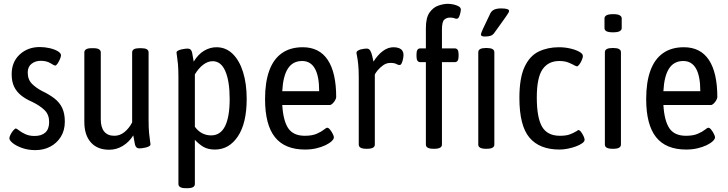

<svg xmlns="http://www.w3.org/2000/svg" viewBox="-20 -776 3806 1004"><path d="M165 9Q127 9 96 -2Q65 -13 47 -27.5Q29 -42 29 -53Q29 -60 35 -72Q41 -84 49.5 -94Q58 -104 63 -104Q67 -104 79.5 -94Q92 -84 112.5 -74.5Q133 -65 161 -65Q197 -65 217 -83Q237 -101 237 -138Q237 -176 213.5 -199.5Q190 -223 149 -243Q114 -258 90 -277.5Q66 -297 53.5 -323.5Q41 -350 41 -388Q41 -452 83 -491Q125 -530 188 -530Q215 -530 240.5 -524Q266 -518 282.5 -508Q299 -498 299 -487Q299 -480 293.5 -467Q288 -454 281 -443.5Q274 -433 268 -433Q264 -433 244 -445.5Q224 -458 193 -458Q165 -458 145 -442.5Q125 -427 125 -397Q125 -360 147 -338Q169 -316 200 -300Q238 -282 265 -261Q292 -240 305.5 -211Q319 -182 319 -140Q319 -94 298 -60.5Q277 -27 242.5 -9Q208 9 165 9Z M551 7Q489 7 455 -31.5Q421 -70 421 -138V-502Q421 -512 430 -518Q439 -524 459 -524H469Q489 -524 498 -518Q507 -512 507 -502V-151Q507 -110 525 -88Q543 -66 578 -66Q607 -66 631 -85.5Q655 -105 671 -136V-502Q671 -524 709 -524H719Q757 -524 757 -502V-149Q757 -108 759.5 -81Q762 -54 764.5 -39.5Q767 -25 767 -22Q767 -15 759.5 -11Q752 -7 742 -4.5Q732 -2 722.5 -1Q713 0 709 0Q690 0 685.5 -21.5Q681 -43 677 -68Q655 -33 622 -13Q589 7 551 7Z M951 208Q913 208 913 186V-373Q913 -414 910.5 -441Q908 -468 905.5 -482.5Q903 -497 903 -500Q903 -507 910.5 -511Q918 -515 928 -517.5Q938 -520 947.5 -521Q957 -522 961 -522Q980 -522 984.5 -501Q989 -480 993 -454Q1016 -492 1047 -510.5Q1078 -529 1112 -529Q1161 -529 1196.5 -494.5Q1232 -460 1251 -399Q1270 -338 1270 -259Q1270 -132 1224 -63Q1178 6 1104 6Q1067 6 1043 -8.5Q1019 -23 999 -45V186Q999 208 961 208ZM1084 -68Q1133 -68 1157 -116.5Q1181 -165 1181 -258Q1181 -351 1158.5 -403.5Q1136 -456 1092 -456Q1067 -456 1043 -438Q1019 -420 999 -387V-113Q1016 -90 1037.5 -79Q1059 -68 1084 -68Z M1575 6Q1469 6 1417.5 -59Q1366 -124 1366 -258Q1366 -346 1388 -406.5Q1410 -467 1454 -498Q1498 -529 1563 -529Q1650 -529 1694 -462.5Q1738 -396 1738 -268Q1738 -262 1732.5 -252Q1727 -242 1719 -234.5Q1711 -227 1705 -227H1456Q1461 -144 1487.5 -105Q1514 -66 1574 -66Q1612 -66 1636 -76.5Q1660 -87 1673 -97.5Q1686 -108 1691 -108Q1698 -108 1706 -98Q1714 -88 1720 -76Q1726 -64 1726 -58Q1726 -49 1714.5 -38Q1703 -27 1682.5 -17Q1662 -7 1634.5 -0.5Q1607 6 1575 6ZM1456 -299H1649Q1649 -378 1626.5 -417.5Q1604 -457 1560 -457Q1511 -457 1485.5 -417.5Q1460 -378 1456 -299Z M1896 2Q1856 2 1856 -20V-373Q1856 -414 1853 -441Q1850 -468 1847 -482Q1844 -496 1844 -499Q1844 -506 1850.5 -510.5Q1857 -515 1866 -517.5Q1875 -520 1884 -521Q1893 -522 1898 -522Q1910 -522 1916.5 -510.5Q1923 -499 1926.5 -483Q1930 -467 1933 -454Q1956 -490 1982.5 -509.5Q2009 -529 2038 -529Q2055 -529 2067 -524Q2079 -519 2084.5 -510Q2090 -501 2090 -490Q2090 -480 2087.5 -467.5Q2085 -455 2080.5 -445.5Q2076 -436 2070 -436Q2061 -436 2052 -441.5Q2043 -447 2021 -447Q2001 -447 1984 -435Q1967 -423 1955 -408.5Q1943 -394 1940 -386V-20Q1940 2 1900 2Z M2247 2Q2207 2 2207 -20V-451H2178Q2158 -451 2158 -481V-493Q2158 -523 2178 -523H2207V-629Q2207 -684 2226.5 -711Q2246 -738 2273 -747Q2300 -756 2321 -756Q2336 -756 2352 -752.5Q2368 -749 2379 -742.5Q2390 -736 2390 -725Q2390 -721 2387.5 -709.5Q2385 -698 2380.5 -688Q2376 -678 2368 -678Q2362 -678 2355 -681Q2348 -684 2332 -684Q2316 -684 2303.5 -673.5Q2291 -663 2291 -621V-523H2358Q2378 -523 2378 -493V-481Q2378 -451 2358 -451H2291V-20Q2291 2 2251 2Z M2521 2Q2481 2 2481 -20V-503Q2481 -525 2521 -525H2525Q2565 -525 2565 -503V-20Q2565 2 2525 2ZM2516 -585Q2505 -585 2500 -587.5Q2495 -590 2495 -595Q2495 -602 2505 -624Q2515 -646 2544 -706Q2551 -720 2565 -726Q2579 -732 2600 -732Q2642 -732 2642 -719Q2642 -715 2639 -709.5Q2636 -704 2628 -692.5Q2620 -681 2605 -660Q2590 -639 2564 -603Q2557 -593 2545.5 -589Q2534 -585 2516 -585Z M2906 6Q2801 6 2748.5 -56.5Q2696 -119 2696 -264Q2696 -368 2723 -426Q2750 -484 2797 -506.5Q2844 -529 2903 -529Q2933 -529 2961.5 -522.5Q2990 -516 3009 -505.5Q3028 -495 3028 -483Q3028 -475 3022.5 -462Q3017 -449 3009.5 -439Q3002 -429 2997 -429Q2995 -429 2992.5 -430.5Q2990 -432 2986 -433Q2976 -439 2955 -448Q2934 -457 2905 -457Q2847 -457 2817 -413.5Q2787 -370 2787 -266Q2787 -161 2814.5 -113.5Q2842 -66 2908 -66Q2940 -66 2959 -73Q2978 -80 2991 -88Q2996 -90 2999 -93Q3002 -96 3004 -96Q3011 -96 3018.5 -86Q3026 -76 3031.5 -64Q3037 -52 3037 -45Q3037 -36 3024.5 -27Q3012 -18 2992 -10.5Q2972 -3 2949 1.5Q2926 6 2906 6Z M3183 2Q3143 2 3143 -20V-503Q3143 -525 3183 -525H3187Q3227 -525 3227 -503V-20Q3227 2 3187 2ZM3185 -607Q3162 -607 3151.5 -612.5Q3141 -618 3141 -629V-680Q3141 -690 3151.5 -696Q3162 -702 3187 -702Q3210 -702 3220.5 -696Q3231 -690 3231 -680V-629Q3231 -619 3220.5 -613Q3210 -607 3185 -607Z M3568 6Q3462 6 3410.5 -59Q3359 -124 3359 -258Q3359 -346 3381 -406.5Q3403 -467 3447 -498Q3491 -529 3556 -529Q3643 -529 3687 -462.5Q3731 -396 3731 -268Q3731 -262 3725.5 -252Q3720 -242 3712 -234.5Q3704 -227 3698 -227H3449Q3454 -144 3480.5 -105Q3507 -66 3567 -66Q3605 -66 3629 -76.5Q3653 -87 3666 -97.5Q3679 -108 3684 -108Q3691 -108 3699 -98Q3707 -88 3713 -76Q3719 -64 3719 -58Q3719 -49 3707.5 -38Q3696 -27 3675.5 -17Q3655 -7 3627.5 -0.5Q3600 6 3568 6ZM3449 -299H3642Q3642 -378 3619.5 -417.5Q3597 -457 3553 -457Q3504 -457 3478.5 -417.5Q3453 -378 3449 -299Z"/></svg>

Font: Asap Condensed VF Beta
Style: Regular
Weight: 400
Designer: Pablo Cosgaya
Foundry: Omnibus-Type
Version: Version 1.008